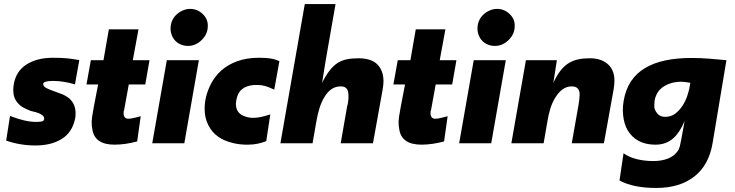

<svg xmlns="http://www.w3.org/2000/svg" viewBox="-20 -708 3633 949"><path d="M154.5 11Q80 11 10.5 -13L29.5 -135Q104.5 -105.5 158.5 -105.5Q172 -105.5 184 -107.2Q196 -109 197.5 -117.5L198.5 -121.5Q198.5 -137.5 170.5 -149Q161 -153 131 -160Q113.5 -167 96.2 -176Q79 -185 67 -200Q45.5 -224 45.5 -263Q45.5 -276 48 -291Q59 -356 110.8 -389.2Q162.5 -422.5 242.5 -422.5Q282.5 -422.5 310.8 -419.8Q339 -417 372 -411L350.5 -291Q293.5 -308 241 -308Q194.5 -308 193.5 -293Q193.5 -281 208.8 -273Q224 -265 244.8 -258Q265.5 -251 286 -242.8Q306.5 -234.5 323 -221Q353.5 -193 353.5 -149L353 -130.5Q340 -53.5 283 -20Q232 11 154.5 11Z M546 7Q450 7 437 -65.5Q433 -84.5 433 -107L435.5 -132Q438.5 -156 465 -290.5H407.5L429 -410.5H491.5L518 -563H664.5L636.5 -410.5H719L698 -290.5H616.5L592.5 -158.5L593 -165.5Q590.5 -156 591 -148L591.5 -140Q595.5 -121 614 -121Q620.5 -121 629.8 -122.5Q639 -124 651.2 -127.2Q663.5 -130.5 675.5 -133.5L658 -9Q599 7 546 7Z M909 -481Q891.5 -481 875.5 -487.2Q859.5 -493.5 848 -504.8Q836.5 -516 829.8 -532.5Q823 -549 823 -566.5Q823 -587.5 830.5 -605Q838 -622.5 851.5 -635.2Q865 -648 882.8 -656Q900.5 -664 919.5 -664Q955.5 -664 981.2 -639.5Q1007 -615 1007 -583V-578.5Q1007 -540 977.2 -510.5Q947.5 -481 909 -481ZM891 0H732.5L804.5 -410.5H963Z M1206 7H1190.5Q1148 5.5 1110.5 -7Q1030.5 -32 1002 -107Q991.5 -135 991.5 -172Q991.5 -229 1019.5 -287Q1061 -372.5 1153 -405.5Q1199.5 -422.5 1259.5 -422.5Q1292.5 -422.5 1315.5 -419.2Q1338.5 -416 1361 -405.5L1335.5 -265Q1312.5 -276 1290.5 -283Q1271.5 -288 1253 -288Q1232 -288 1229 -287Q1197 -284 1176 -267Q1149.5 -245.5 1146 -194.5Q1146 -153.5 1180 -137Q1204 -126 1229 -125.5Q1252 -125.5 1272 -130.2Q1292 -135 1316 -142.5L1296 -10.5Q1253 7 1206 7Z M1823.5 0H1664L1697 -189.5V-184L1696 -179Q1702.5 -207 1702.5 -232Q1702.5 -245.5 1699.8 -256.8Q1697 -268 1688.5 -274.5Q1680 -281 1663.5 -281Q1614 -281 1582.5 -226.5Q1556 -183.5 1542.5 -101L1525 0H1366L1486.5 -688H1638.5L1590 -410.5L1572 -298.5Q1590.5 -335.5 1609 -359.2Q1627.5 -383 1647.8 -396.2Q1668 -409.5 1693.8 -414.8Q1719.5 -420 1753 -420Q1781 -420 1805.5 -412.8Q1830 -405.5 1847 -388Q1864 -370.5 1872 -340Q1875 -325.5 1875.5 -308Q1875.5 -289.5 1871.5 -266.5Z M2063 7Q1967 7 1954 -65.5Q1950 -84.5 1950 -107L1952.5 -132Q1955.5 -156 1982 -290.5H1924.5L1946 -410.5H2008.5L2035 -563H2181.5L2153.5 -410.5H2236L2215 -290.5H2133.5L2109.5 -158.5L2110 -165.5Q2107.5 -156 2108 -148L2108.5 -140Q2112.5 -121 2131 -121Q2137.5 -121 2146.8 -122.5Q2156 -124 2168.2 -127.2Q2180.5 -130.5 2192.5 -133.5L2175 -9Q2116 7 2063 7Z M2426 -481Q2408.5 -481 2392.5 -487.2Q2376.5 -493.5 2365 -504.8Q2353.5 -516 2346.8 -532.5Q2340 -549 2340 -566.5Q2340 -587.5 2347.5 -605Q2355 -622.5 2368.5 -635.2Q2382 -648 2399.8 -656Q2417.5 -664 2436.5 -664Q2472.5 -664 2498.2 -639.5Q2524 -615 2524 -583V-578.5Q2524 -540 2494.2 -510.5Q2464.5 -481 2426 -481ZM2408 0H2249.5L2321.5 -410.5H2480Z M2965 0H2806L2839.5 -189.5Q2843.5 -211 2845 -237.5L2844.5 -250.5Q2842 -265.5 2832.8 -273.2Q2823.5 -281 2805 -281Q2758 -281 2723 -223Q2696.5 -180 2684.5 -101L2667 0H2507.5L2579.5 -410.5H2732.5L2715 -298.5Q2732 -335.5 2750.5 -359Q2769 -382.5 2791 -396Q2813 -409.5 2838.8 -414.8Q2864.5 -420 2895.5 -420Q2955.5 -420 2988.5 -387Q3017.5 -358 3017 -308Q3017 -289.5 3013 -266.5Z M3224 221Q3109 221 3042 184L3062 49.5Q3087 68 3125.2 78Q3163.5 88 3209 88Q3248 88 3278 77Q3315 63.5 3334 32Q3337 24 3339.8 16.8Q3342.5 9.5 3364 -110.5Q3340 -53.5 3309 -25.5Q3271.5 7.5 3220 7Q3160 7 3121 -21.5Q3060 -65.5 3058.5 -163Q3058.5 -185.5 3062.5 -209.5Q3081.5 -320.5 3169 -372Q3251.5 -421.5 3398.5 -421.5Q3443.5 -421.5 3485.5 -418Q3527.5 -414.5 3570.5 -410.5L3502 0Q3483.5 109 3411.2 165Q3339 221 3224 221ZM3268 -130.5Q3297 -130.5 3317.8 -146.5Q3338.5 -162.5 3353 -184.8Q3367.5 -207 3375.8 -231Q3384 -255 3387 -270.2Q3390 -285.5 3392 -299Q3358.5 -304 3347.5 -304Q3298.5 -304 3261.2 -280.8Q3224 -257.5 3215.5 -210.5Q3214.5 -205.5 3214 -187L3214.5 -174.5Q3218.5 -158.5 3231.2 -144.5Q3244 -130.5 3268 -130.5Z"/></svg>

Font: Lucymar Sans ExtraBold
Style: Italic
Weight: 800
Italic angle: -10°
Foundry: The League of Moveable Type (original font) / Main changes by Cristiano Sobral with portions from Mirco Monsees
Version: Version 2.00;August 30, 2020;FontCreator 13.0.0.2681 64-bit